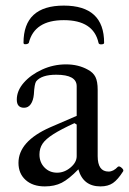

<svg xmlns="http://www.w3.org/2000/svg" viewBox="-20 -655 461 686"><path d="M140 11Q97 11 71.5 -12Q46 -35 46 -73Q46 -150 159 -200L254 -241V-347Q254 -388 181 -388Q128 -388 109 -364Q103 -355 101 -318Q99 -296 90 -283Q81 -270 66 -270Q40 -270 40 -299Q40 -331 65 -359.5Q90 -388 130.5 -406.5Q171 -425 216 -425Q260 -425 294 -406Q313 -396 321 -380Q329 -364 329 -334V-97Q329 -42 368 -42Q385 -42 401 -59Q406 -63 414.5 -55.5Q423 -48 420 -43Q401 -13 383.5 -1Q366 11 339 11Q277 11 260 -50Q226 -15 200.5 -2Q175 11 140 11ZM184 -38Q210 -38 232 -56.5Q254 -75 254 -97V-210L246 -215Q198 -193 170.5 -175.5Q143 -158 132 -141.5Q121 -125 121 -103Q121 -75 139 -56.5Q157 -38 184 -38ZM64 -502Q64 -635 208 -635Q352 -635 352 -502Q352 -497 342.5 -496.5Q333 -496 332 -502Q314 -583 208 -583Q103 -583 83 -502Q81 -498 72.5 -497Q64 -496 64 -502Z"/></svg>

Font: Junicode SmExp
Style: Regular
Weight: 400
Width: 6
Designer: Peter S. Baker
Version: Version 2.205; ttfautohint (v1.8.4)